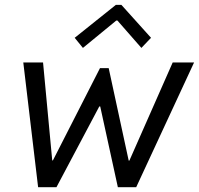

<svg xmlns="http://www.w3.org/2000/svg" viewBox="-20 -777 826 797"><path d="M76.7 -517.6H158.7L196.8 -111.3H199.7L395 -494.1H431.2L514.2 -110.4H517.1L696.8 -517.6H785.6L545.4 0H469.2L396 -335H392.1L214.4 0H138.2ZM290 -620.1 460.9 -756.8H483.9L606.9 -620.1L566.9 -578.1L467.3 -691.9H462.9L324.2 -578.1Z"/></svg>

Font: Reddit Sans Chocolate
Style: Italic
Weight: 400
Italic angle: -11.25°
Designer: Stephen Hutchings
Version: Version 1.013